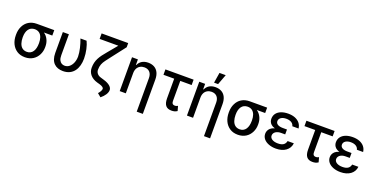

<svg xmlns="http://www.w3.org/2000/svg" viewBox="-23 -1740 5706 2908"><g transform="rotate(20 2830.5 -286.0)"><path d="M59.3 -258.5C59.3 -157.3 98.4 -72.8 170.8 -25.6C206.7 -1.8 250.4 9.9 301.1 9.9C402 9.9 474.1 -41.2 511.7 -116.8C530.5 -154.5 539.8 -195 539.4 -238.6V-248.6C539.8 -318.2 514.6 -377.5 471.9 -420.1C450.3 -441.1 425.4 -457.4 397.4 -468.4C363.3 -481.5 343.8 -501.1 327.1 -515.3C318.5 -522.4 309.3 -526.6 299.7 -528.4C198.5 -528.4 126.1 -479.8 88.1 -401.6C68.9 -362.6 59.3 -318.5 59.3 -269.9ZM168.3 -269.9C168.3 -367.9 210.9 -441.4 299.7 -441.4C361.9 -441.4 399.5 -407 417.3 -355.1C426.1 -329.2 430.4 -300.8 430.4 -269.9V-258.5C430.4 -154.1 388.8 -77.1 301.1 -77.1C238.3 -77.1 199.9 -112.9 181.8 -168.3C172.9 -195.7 168.3 -225.9 168.3 -258.5ZM299.7 -528.4V-441.4H580.3V-528.4Z M712.4 -209.9C712.4 -57.9 794.4 9.9 913.7 9.9C1079.2 9.9 1152 -119.3 1152 -277C1152 -375.4 1127.5 -480.5 1095.2 -545.5H996.1C1029.5 -458.8 1054.7 -357.6 1056.1 -277C1056.1 -203.1 1030.2 -139.6 986.5 -103C964.8 -84.9 939.3 -75.6 910.5 -75.6C876.1 -75.6 843 -91.3 824.2 -130C814.6 -149.5 810 -175.4 810 -208.5V-545.5H712.4Z M1445.7 -485.4C1402 -434.3 1367.5 -389.9 1343.8 -343.8C1320 -297.6 1307.2 -247.9 1307.2 -187.1C1307.2 -100.9 1365.1 -33.4 1462 -6L1504.3 6C1548.3 18.5 1574.2 37.6 1574.2 56.1C1573.9 77.8 1557.5 109.7 1528.8 141.3L1585.2 188.2C1643.5 141.7 1680 86.3 1680 38.4C1680 -8.9 1630.7 -51.5 1546.9 -76.7L1487.2 -94.8C1437.5 -109.4 1407.3 -145.6 1407.3 -193.5C1407.3 -260.7 1427.6 -305.4 1464.5 -354.8C1482.6 -379.3 1504.6 -408 1530.2 -441.1L1699.6 -660.2V-727.3H1646.3ZM1271.3 -638.8H1661.9V-727.3H1271.3Z M1925.8 -325.3C1925.8 -385.3 1950.3 -427.9 1990.1 -449.9C2009.6 -460.9 2032 -466.3 2057.2 -466.3C2132.1 -466.3 2176.1 -417.6 2176.1 -336.6V204.5H2274.5V-346.9C2274.5 -437.9 2242.2 -498.6 2186.8 -529.5C2158.7 -544.7 2126.4 -552.6 2089.1 -552.6C2007.1 -552.6 1954.5 -514.9 1929 -457.7H1922.2V-545.5H1827.4V0H1925.8Z M2365.8 -545.5V-458.8H2820V-545.5ZM2538.7 -142.8C2538.7 -34.8 2581.7 9.9 2662.3 9.9C2695 9.9 2722.7 5.7 2755 -15.6L2734 -92.3C2722.7 -85.6 2707 -78.5 2688.9 -78.5C2672.9 -78.5 2655.2 -80.6 2644.5 -97.7C2639.2 -105.8 2636.4 -119.7 2636.4 -139.2V-545.5H2538.7Z M3009.6 -325.3C3009.6 -385.3 3034.1 -427.9 3073.9 -449.9C3093.4 -460.9 3115.8 -466.3 3141 -466.3C3215.9 -466.3 3259.9 -417.6 3259.9 -336.6V204.5H3358.3V-346.9C3358.3 -437.9 3326 -498.6 3270.6 -529.5C3242.5 -544.7 3210.2 -552.6 3172.9 -552.6C3090.9 -552.6 3038.4 -514.9 3012.8 -457.7H3006V-545.5H2911.2V0H3009.6ZM3191.4 -609 3253.9 -775.6H3153.4L3126.4 -609Z M3490.4 -258.5C3490.4 -157.3 3529.5 -72.8 3601.9 -25.6C3637.8 -1.8 3681.5 9.9 3732.2 9.9C3833.1 9.9 3905.2 -41.2 3942.8 -116.8C3961.6 -154.5 3970.9 -195 3970.5 -238.6V-248.6C3970.9 -318.2 3945.7 -377.5 3903.1 -420.1C3881.4 -441.1 3856.5 -457.4 3828.5 -468.4C3794.4 -481.5 3774.9 -501.1 3758.2 -515.3C3749.6 -522.4 3740.4 -526.6 3730.8 -528.4C3629.6 -528.4 3557.2 -479.8 3519.2 -401.6C3500 -362.6 3490.4 -318.5 3490.4 -269.9ZM3599.4 -269.9C3599.4 -367.9 3642 -441.4 3730.8 -441.4C3793 -441.4 3830.6 -407 3848.4 -355.1C3857.2 -329.2 3861.5 -300.8 3861.5 -269.9V-258.5C3861.5 -154.1 3820 -77.1 3732.2 -77.1C3669.4 -77.1 3631 -112.9 3612.9 -168.3C3604 -195.7 3599.4 -225.9 3599.4 -258.5ZM3730.8 -528.4V-441.4H4011.4V-528.4Z M4325.3 -284.4C4242.9 -284.4 4190 -266.3 4159.8 -239.3C4129.6 -212.4 4118.6 -179 4118.6 -148.1C4118.6 -84.5 4161.2 -35.5 4229.8 -9.6C4264.2 3.6 4302.9 9.9 4346.2 9.9C4410.5 9.9 4465.6 -5.7 4505.7 -35.2C4545.8 -64.6 4571 -106.5 4576.3 -158.7H4476.2C4463.8 -101.9 4424.7 -74.2 4348 -74.2C4268.8 -74.2 4219.1 -107.2 4219.1 -154.5C4219.1 -205.6 4268.8 -240.8 4339.1 -240.8H4407V-284.4ZM4407 -319.6H4339.1C4264.2 -319.6 4226.6 -347.7 4226.6 -390.3C4226.6 -436.8 4272 -469.8 4343.4 -469.8C4412.6 -469.8 4456.3 -440.3 4466.3 -393.8H4566.8C4559.3 -460.2 4519.2 -508.2 4455.6 -533.7C4423.7 -546.2 4386.7 -552.6 4345.2 -552.6C4259.6 -552.6 4192.5 -526.6 4155.9 -479C4137.8 -455.3 4128.6 -426.5 4128.6 -392.8C4128.6 -362.9 4138.1 -330.6 4166.9 -305C4195.3 -279.5 4245.4 -262.1 4325.3 -262.1H4407Z M4638.5 -545.5V-458.8H5092.7V-545.5ZM4811.4 -142.8C4811.4 -34.8 4854.4 9.9 4935 9.9C4967.7 9.9 4995.4 5.7 5027.7 -15.6L5006.7 -92.3C4995.4 -85.6 4979.8 -78.5 4961.6 -78.5C4945.7 -78.5 4927.9 -80.6 4917.3 -97.7C4911.9 -105.8 4909.1 -119.7 4909.1 -139.2V-545.5H4811.4Z M5365.8 -284.4C5283.4 -284.4 5230.5 -266.3 5200.3 -239.3C5170.1 -212.4 5159.1 -179 5159.1 -148.1C5159.1 -84.5 5201.7 -35.5 5270.2 -9.6C5304.7 3.6 5343.4 9.9 5386.7 9.9C5451 9.9 5506 -5.7 5546.2 -35.2C5586.3 -64.6 5611.5 -106.5 5616.8 -158.7H5516.7C5504.3 -101.9 5465.2 -74.2 5388.5 -74.2C5309.3 -74.2 5259.6 -107.2 5259.6 -154.5C5259.6 -205.6 5309.3 -240.8 5379.6 -240.8H5447.4V-284.4ZM5447.4 -319.6H5379.6C5304.7 -319.6 5267 -347.7 5267 -390.3C5267 -436.8 5312.5 -469.8 5383.9 -469.8C5453.1 -469.8 5496.8 -440.3 5506.7 -393.8H5607.2C5599.8 -460.2 5559.7 -508.2 5496.1 -533.7C5464.1 -546.2 5427.2 -552.6 5385.7 -552.6C5300.1 -552.6 5233 -526.6 5196.4 -479C5178.3 -455.3 5169 -426.5 5169 -392.8C5169 -362.9 5178.6 -330.6 5207.4 -305C5235.8 -279.5 5285.9 -262.1 5365.8 -262.1H5447.4Z"/></g></svg>

Font: Inter 465
Style: Regular
Weight: 400
Designer: Rasmus Andersson
Foundry: rsms
Version: Version 3.019;Glyphs 3.1.2 (3151)